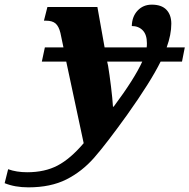

<svg xmlns="http://www.w3.org/2000/svg" viewBox="-182 -566 815 826"><path d="M601 -301H509Q466 -214 365 -72Q276 52 223.5 112Q171 172 103.5 206Q36 240 -60 240Q-118 240 -162 222L-147 162Q-111 175 -65 175Q11 175 66 146Q121 117 178 50L103 -301H-2L11 -362H91L78 -424Q71 -453 57 -465Q43 -477 16 -477H7L22 -536H237L268 -362H449Q450 -368 450 -380Q450 -417 432 -435.5Q414 -454 385 -454Q386 -495 410 -520.5Q434 -546 471 -546Q513 -546 534 -524Q555 -502 555 -464Q555 -417 535 -362H613ZM430 -301H279L283 -283Q289 -247 295.5 -194Q302 -141 304 -107H307Q397 -228 430 -301Z"/></svg>

Font: Noto Serif NarrowBlack
Style: Italic
Weight: 900
Width: 4
Italic angle: -12°
Designer: Monotype Design Team
Foundry: Monotype Imaging Inc.
Version: Version 1.001